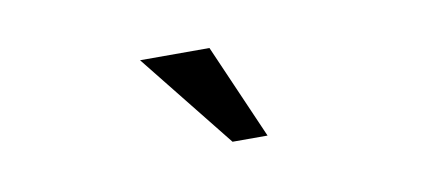

<svg xmlns="http://www.w3.org/2000/svg" viewBox="-32 -794 663 297"><g transform="rotate(-10 300.0 -645.5)"><path d="M370 -571H315L196 -720H305Z"/></g></svg>

Font: PT Mono
Style: Regular
Weight: 400
Monospace: yes
Designer: A.Korolkova, I.Chaeva
Foundry: ParaType Ltd
Version: Version 1.001W OFL